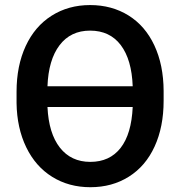

<svg xmlns="http://www.w3.org/2000/svg" viewBox="-20 -741 725 770"><path d="M636.2 -336.9Q636.2 -232.4 600.1 -153.6Q564 -74.7 496.8 -32.5Q429.7 9.8 342.3 9.8Q256.3 9.8 189.5 -31.7Q122.6 -73.2 85.2 -150.4Q47.9 -227.5 46.4 -327.6V-373Q46.4 -477.1 83 -556.2Q119.6 -635.3 187 -678Q254.4 -720.7 341.3 -720.7Q428.2 -720.7 495.4 -679Q562.5 -637.2 599.1 -558.8Q635.7 -480.5 636.2 -376.5ZM341.3 -618.2Q263.2 -618.2 218.8 -559.6Q174.3 -501 170.4 -395H512.2Q508.3 -502 464.4 -560.1Q420.4 -618.2 341.3 -618.2ZM342.3 -91.8Q419.9 -91.8 463.6 -147.7Q507.3 -203.6 512.2 -312H170.4Q175.3 -206.1 220.2 -148.9Q265.1 -91.8 342.3 -91.8Z"/></svg>

Font: Roboto Medium
Style: Regular
Weight: 500
Designer: Google
Version: Version 2.134; 2016; ttfautohint (v1.6)